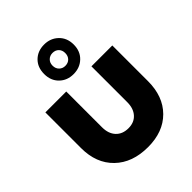

<svg xmlns="http://www.w3.org/2000/svg" viewBox="-233 -975 1114 1114"><g transform="rotate(-45 323.5 -418.0)"><path d="M328.1 5.9Q199.7 5.9 124.3 -67.4Q48.8 -140.6 48.8 -265.1V-558.1H220.2V-264.2Q220.2 -212.4 248.3 -182.1Q276.4 -151.9 325.2 -151.9Q372.1 -151.9 399.4 -182.1Q426.8 -212.4 426.8 -264.2V-558.1H598.1V-265.1Q598.1 -140.6 525.4 -67.4Q452.6 5.9 328.1 5.9ZM321.8 -599.1Q269.5 -599.1 235.4 -632.6Q201.2 -666 201.2 -720.2Q201.2 -775.4 235.1 -808.6Q269 -841.8 321.8 -841.8Q374 -841.8 408.9 -808.1Q443.8 -774.4 443.8 -720.2Q443.8 -666 409.2 -632.6Q374.5 -599.1 321.8 -599.1ZM321.8 -667Q345.2 -667 359.6 -681.6Q374 -696.3 374 -720.2Q374 -744.1 359.6 -758.5Q345.2 -772.9 321.8 -772.9Q299.8 -772.9 284.9 -758.3Q270 -743.7 270 -720.2Q270 -696.3 284.9 -681.6Q299.8 -667 321.8 -667Z"/></g></svg>

Font: Biathlonist
Style: Bold
Weight: 700
Designer: Go4gold
Foundry: Go4gold
Version: Version 3.010;FEAKit 1.0